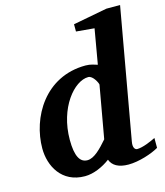

<svg xmlns="http://www.w3.org/2000/svg" viewBox="-112 -822 793 920"><g transform="rotate(-15 285.0 -362.5)"><path d="M570 -737H502L333 -705V-669L423 -661L393 -488C380 -492 360 -500 335 -500C133 -500 32 -322 32 -169C32 -83 80 12 196 12C239 12 286 -9 322 -36C333 -6 362 12 412 12C464 12 530 -10 564 -30V-79C542 -68 499 -49 471 -49C463 -49 449 -57 455 -90ZM376 -394 330 -135C296 -96 261 -59 227 -59C190 -59 170 -94 170 -175C170 -334 263 -443 333 -443C357 -443 377 -399 376 -394Z"/></g></svg>

Font: Veleka
Style: Bold Italic
Weight: 700
Italic angle: -12°
Designer: Stefan Peev, Context Ltd, 2016; SIL International, 1997-2014.
Foundry: Stefan Peev, Context Ltd, 2016
Version: Version 5.000